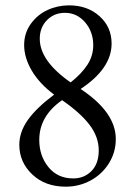

<svg xmlns="http://www.w3.org/2000/svg" viewBox="-20 -683 509 714"><path d="M224.6 11.2Q147.9 11.2 99.9 -34.4Q51.8 -80.1 51.8 -144.5Q51.8 -191.9 83.3 -236.6Q114.7 -281.2 181.2 -331.1Q127 -371.6 98.4 -419.9Q69.8 -468.3 69.8 -515.6Q69.8 -560.1 94.7 -594.5Q119.6 -628.9 157.2 -646Q194.8 -663.1 236.8 -663.1Q305.2 -663.1 350.1 -622.8Q395 -582.5 395 -521Q395 -428.2 279.8 -352.1Q410.6 -265.6 410.6 -166Q410.6 -116.7 385 -75.7Q359.4 -34.7 316.7 -11.7Q273.9 11.2 224.6 11.2ZM127.9 -538.6Q127.9 -456.5 242.7 -376.5Q283.2 -408.7 304.9 -441.9Q326.7 -475.1 326.7 -515.1Q326.7 -564.9 296.4 -600.1Q266.1 -635.3 221.2 -635.3Q181.6 -635.3 154.8 -608.2Q127.9 -581.1 127.9 -538.6ZM252.4 -19.5Q293 -19.5 320.1 -46.9Q347.2 -74.2 347.2 -124Q347.2 -173.8 313 -218.8Q278.8 -263.7 210.9 -310.5Q126 -251.5 126 -162.6Q126 -103.5 160.2 -61.5Q194.3 -19.5 252.4 -19.5Z"/></svg>

Font: Elstob
Style: Regular
Weight: 400
Designer: Peter S. Baker
Version: Version 1.015